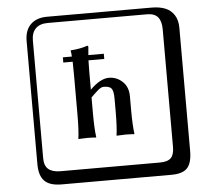

<svg xmlns="http://www.w3.org/2000/svg" viewBox="-62 -822 1223 1102"><g transform="rotate(-5 550.0 -271.0)"><path d="M594 -180V-252Q594 -296 582.5 -310.5Q571 -325 538 -325Q534 -325 530 -324Q526 -323 522.5 -321.5Q519 -320 514 -316.5Q509 -313 506 -310.5Q503 -308 497 -302.5Q491 -297 487 -293.5Q483 -290 475.5 -282.5Q468 -275 463 -270V-180Q463 -91 470 -41L469 -39Q444 -41 419 -41L368 -39L367 -41Q374 -88 374 -180V-406Q374 -452 373 -484H319V-514H371Q370 -534 367 -547L368 -550Q425 -554 464 -568Q470 -568 470 -561Q468 -539 466 -514H555V-484H464Q463 -455 463 -421V-315Q522 -374 572 -374Q616 -374 649.5 -343Q683 -312 683 -258V-180Q683 -91 690 -41L689 -39Q664 -41 638 -41L587 -39V-41Q594 -88 594 -180ZM249 -718Q204 -718 180 -694Q156 -670 156 -625V53Q156 97 179.5 116.5Q203 136 249 136H821Q866 136 885 117Q904 98 904 53V-625Q904 -671 884.5 -694.5Q865 -718 821 -718ZM1000 84Q1000 153 973.5 182.5Q947 212 881 212H249Q181 212 150.5 181.5Q120 151 120 84V-625Q120 -687 154 -720.5Q188 -754 249 -754H851Q897 -754 929.5 -741Q962 -728 981 -698.5Q1000 -669 1000 -625Z"/></g></svg>

Font: Libertinus Keyboard
Style: Regular
Weight: 700
Designer: Philipp H. Poll
Foundry: Khaled Hosny
Version: Version 6.7